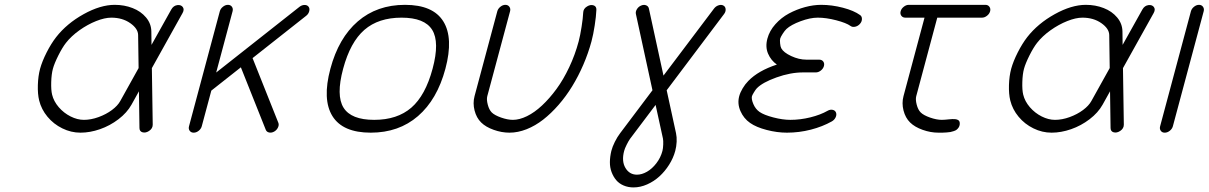

<svg xmlns="http://www.w3.org/2000/svg" viewBox="-20 -559 5093 809"><path d="M333.5 -54Q363.5 -54 395.5 -65.7Q427.5 -77.4 451.7 -95.5Q475.8 -113.5 486.6 -133.1L564 -272.2L562 -411.6Q561.5 -438.5 528.7 -461.5Q495.8 -484.6 449 -484.6Q421.1 -484.6 385 -470.2Q348.9 -455.8 314.3 -431.2Q279.8 -406.5 257.8 -378.2Q242.7 -358.9 225.8 -325.3Q209 -291.7 202.9 -269.3Q196.8 -246.8 195.8 -213.3Q194.8 -179.7 199.5 -160.4Q206.3 -132.1 227.5 -107.4Q248.8 -82.8 277.3 -68.4Q305.9 -54 333.5 -54ZM701.7 -519Q710.9 -535.6 728 -537.6Q742.2 -539.1 749.8 -529.8Q757.8 -519.5 749.3 -504.2L619.9 -272L623.5 -34.2Q623.8 -17.6 607.9 -7.1Q593.8 2 580.8 -1.5Q567.9 -4.9 567.6 -19.5L565.4 -174.3L534.2 -118.2Q515.1 -84 479.2 -56.6Q443.4 -29.3 401.2 -14.6Q359.1 0 319.1 0Q279.3 0 242.6 -18.1Q205.8 -36.1 180.1 -67.1Q154.3 -98.1 145 -135.7Q138.4 -162.8 139.5 -200.6Q140.6 -238.3 148.9 -269.3Q157.5 -300.5 176.4 -337.9Q195.3 -375.2 216.6 -402.6Q261.5 -460 332.3 -499.3Q403.1 -538.6 463.4 -538.6Q503.9 -538.6 538.7 -525Q573.5 -511.5 595.3 -485.5Q617.2 -459.5 617.7 -426.3L618.4 -369.9Z M960 -511.5 890.9 -253.4 1242.2 -530.5Q1252.2 -538.1 1263.4 -538.1Q1274.7 -538.1 1280.3 -530.5Q1285.9 -522.9 1282.8 -511.5Q1279.8 -500 1270 -492.4L1044.2 -314.2L1152.8 -41.7Q1156.5 -32.7 1151.2 -21.7Q1146 -10.7 1135.3 -4.6Q1124.5 1.5 1114 -0.7Q1103.5 -2.9 1099.9 -12L994.9 -275.4L870.4 -177.2L830.1 -26.9Q827.1 -15.9 817.1 -7.9Q807.1 0 796.1 0Q785.2 0 779.3 -7.9Q773.4 -15.9 776.4 -26.9L906.2 -511.5Q909.2 -522.5 919.3 -530.5Q929.4 -538.6 940.4 -538.6Q951.4 -538.6 957.2 -530.5Q962.9 -522.5 960 -511.5Z M1515.4 -433.2Q1456.1 -381.8 1425.8 -269.3Q1395.5 -156.7 1427.5 -105.3Q1459.5 -54 1556.6 -54Q1653.8 -54 1713.1 -105.3Q1772.5 -156.7 1802.7 -269.3Q1833 -381.8 1801 -433.2Q1769 -484.6 1671.9 -484.6Q1574.7 -484.6 1515.4 -433.2ZM1380.7 -69.8Q1337.4 -139.6 1372.1 -269.3Q1406.7 -398.9 1487.5 -468.8Q1568.4 -538.6 1686.5 -538.6Q1804.7 -538.6 1848 -468.8Q1891.4 -398.9 1856.7 -269.3Q1822 -139.6 1741.2 -69.8Q1660.4 0 1542.2 0Q1424.1 0 1380.7 -69.8Z M2437.3 -505.6Q2437.7 -522.5 2453.9 -532Q2467.8 -540.5 2480.5 -536.6Q2493.4 -532.7 2492.9 -517.6Q2491.7 -489.7 2485.8 -451.7Q2480 -413.6 2472.2 -384.5Q2458.7 -334.7 2437.9 -286.4Q2417 -238 2391 -195.6Q2365 -153.1 2333.6 -117.1Q2302.2 -81.1 2268.9 -55.1Q2235.6 -29.1 2198.9 -14.5Q2162.1 0 2126.7 0Q2093.5 0 2060.1 -12Q2026.6 -23.9 2007.3 -43Q1987.5 -62.5 1979.6 -93.4Q1971.7 -124.3 1979.5 -153.8L2075.4 -511.5Q2078.4 -522.5 2088.4 -530.5Q2098.4 -538.6 2109.4 -538.6Q2120.4 -538.6 2126.2 -530.5Q2132.1 -522.5 2129.2 -511.5L2033.2 -153.8Q2029.5 -139.9 2035.2 -118.2Q2040.8 -96.4 2052 -85.2Q2063.7 -73.5 2091.3 -63.7Q2118.9 -54 2141.1 -54Q2168.7 -54 2200.4 -69.5Q2232.2 -85 2263.9 -114.6Q2295.7 -144.3 2324.8 -184.1Q2354 -223.9 2378.5 -275.9Q2403.1 -327.9 2418.2 -384.5Q2424.8 -409.4 2430.5 -445.9Q2436.3 -482.4 2437.3 -505.6Z M2771.2 76.9Q2773.9 66.7 2774.5 49.9Q2775.1 33.2 2773.4 24.9L2742.4 -116.9L2635 25.6Q2628.7 34.2 2620.5 50.7Q2612.3 67.1 2609.9 76.9Q2598.4 119.9 2615.2 148.4Q2632.1 177 2663.8 177Q2684.3 177 2706.1 164.6Q2727.8 152.1 2745.7 128.8Q2763.7 105.5 2771.2 76.9ZM2681.4 -535.6Q2692.6 -540.5 2702.3 -536.7Q2711.9 -533 2714.1 -523.2L2775.6 -240.5L2988.8 -523.2Q2996.3 -533 3007.9 -536.7Q3019.5 -540.5 3028.1 -535.6Q3036.6 -531 3037.5 -520.3Q3038.3 -509.5 3030.8 -499.8L2789.1 -178.7L2828.4 2Q2832 18.3 2831.1 38.3Q2830.1 58.3 2825.2 76.9Q2817.1 106.9 2799.4 135Q2781.7 163.1 2758.5 184.2Q2735.4 205.3 2706.7 218Q2678 230.7 2649.4 230.7Q2626.5 230.7 2607.5 222.5Q2588.6 214.4 2576.4 200Q2564.2 185.5 2556.9 166Q2549.6 146.5 2549.8 124Q2550 101.6 2555.9 76.9Q2560.5 58.8 2570.7 38.6Q2580.8 18.3 2593 2.2L2729.2 -178.7L2659.4 -499.8Q2657.2 -509.8 2663.7 -520.4Q2670.2 -531 2681.4 -535.6Z M3213.4 -396.2Q3222.2 -429.2 3247.1 -457Q3272 -484.9 3304.3 -502.2Q3336.7 -519.5 3372.1 -529.1Q3407.5 -538.6 3439.9 -538.6Q3484.9 -538.6 3531.5 -526.5Q3578.1 -514.4 3604.2 -495.4Q3612.1 -489.7 3611.8 -478.6Q3611.6 -467.5 3603.3 -458.3Q3595 -449 3583.4 -446.4Q3571.8 -443.8 3564 -449.5Q3545.7 -462.6 3503.4 -473.6Q3461.2 -484.6 3425.5 -484.6Q3393.6 -484.6 3353.3 -469.6Q3313 -454.6 3293.9 -437Q3286.6 -430.2 3277.8 -416.5Q3269 -402.8 3267.3 -396.2Q3265.6 -390.1 3267 -376.1Q3268.3 -362.1 3272 -355.5Q3281.5 -337.9 3313.8 -322.8Q3346.2 -307.6 3378.2 -307.6H3432.1Q3443.1 -307.6 3448.9 -299.7Q3454.6 -291.7 3451.7 -280.8Q3448.7 -269.8 3438.6 -261.8Q3428.5 -253.9 3417.5 -253.9H3363.8Q3310.8 -253.9 3251.8 -232.8Q3192.9 -211.7 3168.9 -187Q3163.8 -181.6 3156.9 -170.2Q3149.9 -158.7 3148.4 -153.8Q3145.3 -141.8 3154.3 -120.6Q3163.3 -99.4 3180.4 -87.4Q3198.7 -74.7 3238.2 -64.3Q3277.6 -54 3310.1 -54Q3352.1 -54 3394.5 -64.5Q3437 -75 3467.3 -92.3Q3478 -98.4 3488.4 -96.2Q3498.8 -94 3502.4 -85Q3506.1 -75.7 3501 -64.7Q3495.8 -53.7 3485.1 -47.6Q3445.8 -25.4 3396.5 -12.7Q3347.2 0 3295.7 0Q3254.2 0 3210.2 -11.5Q3166.3 -22.9 3140.6 -41Q3113.5 -59.8 3099.9 -91.1Q3086.2 -122.3 3094.7 -153.8Q3099.1 -169.9 3109.4 -187.1Q3119.6 -204.3 3133.1 -218Q3175 -261.2 3253.4 -286.9Q3228.5 -304.4 3216.3 -332.9Q3204.1 -361.3 3213.4 -396.2Z M3948.5 -54Q3954.6 -54 3963.1 -54.7Q3971.7 -55.4 3978.5 -56.2Q3985.4 -56.9 3993 -57.3Q4000.7 -57.6 4006.2 -56.8Q4011.7 -55.9 4016.2 -53.7Q4020.8 -51.5 4022.7 -46.8Q4024.7 -42 4023.9 -34.9Q4023.2 -27.6 4019.4 -22Q4015.6 -16.4 4011.1 -12.7Q4006.6 -9 3998.5 -6.5Q3990.5 -3.9 3984.5 -2.7Q3978.5 -1.5 3968.3 -0.9Q3958 -0.2 3952.6 -0.1Q3947.3 0 3937.3 0Q3935.1 0 3934.1 0Q3900.9 0 3867.4 -12Q3834 -23.9 3814.7 -43Q3794.9 -62.5 3787 -93.4Q3779.1 -124.3 3786.9 -153.8L3875.5 -484.6H3794.7Q3783.7 -484.6 3777.8 -492.6Q3772 -500.5 3774.9 -511.5Q3777.8 -522.5 3788 -530.5Q3798.1 -538.6 3809.1 -538.6H4132.1Q4143.1 -538.6 4148.9 -530.5Q4154.8 -522.5 4151.9 -511.5Q4148.9 -500.5 4138.8 -492.6Q4128.7 -484.6 4117.7 -484.6H3929.2L3840.6 -153.8Q3836.9 -139.9 3842.5 -118.2Q3848.1 -96.4 3859.4 -85.2Q3871.1 -73.5 3898.7 -63.7Q3926.3 -54 3948.5 -54Z M4425.3 -54Q4455.3 -54 4487.3 -65.7Q4519.3 -77.4 4543.5 -95.5Q4567.6 -113.5 4578.4 -133.1L4655.8 -272.2L4653.8 -411.6Q4653.3 -438.5 4620.5 -461.5Q4587.6 -484.6 4540.8 -484.6Q4512.9 -484.6 4476.8 -470.2Q4440.7 -455.8 4406.1 -431.2Q4371.6 -406.5 4349.6 -378.2Q4334.5 -358.9 4317.6 -325.3Q4300.8 -291.7 4294.7 -269.3Q4288.6 -246.8 4287.6 -213.3Q4286.6 -179.7 4291.3 -160.4Q4298.1 -132.1 4319.3 -107.4Q4340.6 -82.8 4369.1 -68.4Q4397.7 -54 4425.3 -54ZM4793.5 -519Q4802.7 -535.6 4819.8 -537.6Q4834 -539.1 4841.6 -529.8Q4849.6 -519.5 4841.1 -504.2L4711.7 -272L4715.3 -34.2Q4715.6 -17.6 4699.7 -7.1Q4685.5 2 4672.6 -1.5Q4659.7 -4.9 4659.4 -19.5L4657.2 -174.3L4626 -118.2Q4606.9 -84 4571 -56.6Q4535.2 -29.3 4493 -14.6Q4450.9 0 4410.9 0Q4371.1 0 4334.4 -18.1Q4297.6 -36.1 4271.9 -67.1Q4246.1 -98.1 4236.8 -135.7Q4230.2 -162.8 4231.3 -200.6Q4232.4 -238.3 4240.7 -269.3Q4249.3 -300.5 4268.2 -337.9Q4287.1 -375.2 4308.3 -402.6Q4353.3 -460 4424.1 -499.3Q4494.9 -538.6 4555.2 -538.6Q4595.7 -538.6 4630.5 -525Q4665.3 -511.5 4687.1 -485.5Q4709 -459.5 4709.5 -426.3L4710.2 -369.9Z M5051.8 -511.5 4921.9 -26.9Q4918.9 -15.9 4908.8 -7.9Q4898.7 0 4887.7 0Q4876.7 0 4871 -7.9Q4865.2 -15.9 4868.2 -26.9L4998 -511.5Q5001 -522.5 5011 -530.5Q5021 -538.6 5032 -538.6Q5043 -538.6 5048.8 -530.5Q5054.7 -522.5 5051.8 -511.5Z"/></svg>

Font: Tecnico
Style: FinoInclinado
Weight: 400
Italic angle: -15°
Version: Version 1.3